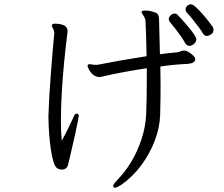

<svg xmlns="http://www.w3.org/2000/svg" viewBox="-20 -809 1040 892"><path d="M972 -671Q972 -656 960.5 -649Q949 -642 941 -642Q930 -642 923 -653Q918 -663 904.5 -681Q891 -699 875.5 -718.5Q860 -738 847 -752Q842 -757 842 -765Q842 -774 849.5 -781.5Q857 -789 867 -789Q876 -789 891 -775Q906 -761 922.5 -742Q939 -723 952 -706Q965 -689 969 -683Q972 -677 972 -671ZM887 -534Q887 -524 877 -518.5Q867 -513 850 -512Q822 -511 790 -508Q758 -505 725 -500Q725 -478 725.5 -455.5Q726 -433 726 -410Q726 -378 725.5 -344Q725 -310 724 -274Q722 -216 699 -155.5Q676 -95 636.5 -41.5Q597 12 543 50Q533 55 526.5 59Q520 63 515 63Q512 63 509 62Q506 61 506 54Q506 47 524 28Q560 -8 589.5 -57Q619 -106 637.5 -162.5Q656 -219 659 -276Q662 -347 662 -434V-492Q608 -484 557 -474.5Q506 -465 467 -456Q460 -455 453.5 -453Q447 -451 440 -451Q432 -451 425 -455Q410 -460 398.5 -477.5Q387 -495 387 -504Q387 -509 392 -510Q397 -511 397 -511Q402 -511 407.5 -509.5Q413 -508 420 -508H433Q472 -516 534.5 -527Q597 -538 661 -548Q660 -592 659 -634Q658 -676 656 -711Q656 -718 652.5 -725.5Q649 -733 646 -737Q644 -741 641 -745Q638 -749 638 -753V-755Q639 -760 656 -760Q672 -760 685 -756Q705 -751 711.5 -744.5Q718 -738 719 -718L723 -557Q766 -563 803 -566Q812 -567 818.5 -570.5Q825 -574 834 -574H836Q846 -574 857.5 -566.5Q869 -559 878 -550.5Q887 -542 887 -535ZM878 -602Q874 -600 869.5 -598Q865 -596 860 -596Q847 -596 839 -611Q832 -624 819 -642.5Q806 -661 792 -679Q778 -697 769 -707Q764 -714 764 -720Q764 -730 773 -738Q782 -746 792 -746Q800 -746 804 -741Q812 -733 826.5 -717Q841 -701 856 -683Q871 -665 881.5 -649.5Q892 -634 892 -626Q892 -613 878 -602ZM338 -281Q346 -278 346 -272Q346 -268 342 -247Q338 -226 331.5 -196Q325 -166 317.5 -134.5Q310 -103 304.5 -78Q299 -53 296 -43Q292 -30 284 -25.5Q276 -21 268 -21Q263 -21 258.5 -22.5Q254 -24 250 -25Q237 -30 229 -55.5Q221 -81 216 -116Q211 -151 208.5 -185.5Q206 -220 205.5 -244.5Q205 -269 205 -271Q206 -308 209 -361Q212 -414 216.5 -470.5Q221 -527 225 -576Q229 -625 232 -653V-658Q232 -665 228 -673Q226 -678 223.5 -682Q221 -686 221 -690V-693Q223 -699 237 -699Q241 -699 252 -698Q263 -697 274.5 -692.5Q286 -688 290 -679Q294 -674 294 -664Q294 -660 293.5 -656Q293 -652 292 -647Q285 -591 278 -520.5Q271 -450 267 -378.5Q263 -307 263 -246Q263 -220 264 -197Q265 -174 267 -155Q278 -175 290 -199Q302 -223 311 -242.5Q320 -262 323 -268Q328 -281 335 -281Z"/></svg>

Font: QiushuiShotai Bright
Style: Regular
Weight: 400
Designer: Christian Thalmann (Catharsis Fonts)
Version: Version 1.250;